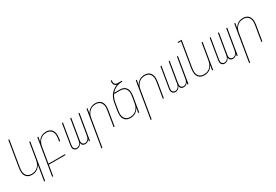

<svg xmlns="http://www.w3.org/2000/svg" viewBox="70 -1949 4860 3377"><g transform="rotate(-30 2500.0 -260.0)"><path d="M316 215 368 -99Q356 -75 337 -53.5Q318 -32 294.5 -18Q271 -4 244.5 2Q218 8 192 8Q165 8 140.5 1Q116 -6 96.5 -21.5Q77 -37 65 -59.5Q53 -82 49 -107.5Q45 -133 46 -159.5Q47 -186 51 -213L137 -735H157L70 -210Q67 -186 65.5 -162Q64 -138 68 -115Q72 -92 82 -71.5Q92 -51 109.5 -37Q127 -23 149.5 -16.5Q172 -10 196 -10Q218 -10 241.5 -15Q265 -20 286 -32Q307 -44 324.5 -61.5Q342 -79 354 -100Q366 -121 372.5 -143.5Q379 -166 383 -189L438 -520H458L336 215Z M480 215 602 -520H622L605 -421Q617 -445 636.5 -466.5Q656 -488 679 -502Q702 -516 728.5 -522Q755 -528 781 -528Q808 -528 833 -521Q858 -514 877.5 -498.5Q897 -483 908.5 -460.5Q920 -438 924.5 -412.5Q929 -387 928 -360.5Q927 -334 923 -307L915 -260H895L903 -310Q907 -334 908.5 -358Q910 -382 906 -405Q902 -428 891.5 -448.5Q881 -469 864 -483Q847 -497 824 -503.5Q801 -510 777 -510Q755 -510 731.5 -505Q708 -500 687.5 -488Q667 -476 649.5 -458.5Q632 -441 620 -420Q608 -399 601 -376.5Q594 -354 591 -331L539 -18H875L872 0H536L500 215Z M1104 8Q1084 8 1066.5 -1.5Q1049 -11 1040 -28.5Q1031 -46 1030.5 -67Q1030 -88 1034 -108L1102 -520H1122L1053 -105Q1050 -88 1050.5 -71Q1051 -54 1058 -40Q1065 -26 1079.5 -18Q1094 -10 1111 -10Q1128 -10 1146 -19Q1164 -28 1175.5 -43Q1187 -58 1193 -76Q1199 -94 1202 -112L1270 -520H1290L1221 -105Q1218 -88 1218.5 -71Q1219 -54 1226 -40Q1233 -26 1247.5 -18Q1262 -10 1279 -10Q1297 -10 1314.5 -19Q1332 -28 1343.5 -43Q1355 -58 1361 -76Q1367 -94 1370 -112L1438 -520H1458L1372 0H1352L1359 -42Q1352 -31 1343 -21Q1334 -11 1322 -4.5Q1310 2 1297.5 5Q1285 8 1273 8Q1258 8 1244.5 3.5Q1231 -1 1221.5 -10Q1212 -19 1206.5 -32Q1201 -45 1199 -59Q1193 -45 1184 -32Q1175 -19 1162 -10Q1149 -1 1134 3.5Q1119 8 1104 8Z M1480 215 1602 -520H1622L1605 -421Q1617 -445 1636.5 -466.5Q1656 -488 1679 -502Q1702 -516 1728.5 -522Q1755 -528 1781 -528Q1808 -528 1833 -521Q1858 -514 1877.5 -498.5Q1897 -483 1908.5 -460.5Q1920 -438 1924.5 -412.5Q1929 -387 1928 -360.5Q1927 -334 1923 -307L1872 0H1852L1903 -310Q1907 -334 1908.5 -358Q1910 -382 1906 -405Q1902 -428 1891.5 -448.5Q1881 -469 1864 -483Q1847 -497 1824 -503.5Q1801 -510 1777 -510Q1755 -510 1731.5 -505Q1708 -500 1687.5 -488Q1667 -476 1649.5 -458.5Q1632 -441 1620 -420Q1608 -399 1601 -376.5Q1594 -354 1591 -331L1500 215Z M2192 8Q2165 8 2140.5 1Q2116 -6 2096.5 -21.5Q2077 -37 2065 -59.5Q2053 -82 2049 -107.5Q2045 -133 2046 -159.5Q2047 -186 2051 -213L2075 -356Q2081 -394 2093 -431Q2105 -468 2127 -502Q2154 -543 2193 -573.5Q2232 -604 2276 -620Q2258 -623 2243 -634Q2228 -645 2221.5 -661.5Q2215 -678 2214 -697Q2213 -716 2216 -735H2236Q2233 -717 2234 -699.5Q2235 -682 2242.5 -667Q2250 -652 2265 -644.5Q2280 -637 2298 -637H2388L2385 -619Q2355 -619 2325 -614Q2295 -609 2265.5 -596.5Q2236 -584 2210 -564.5Q2184 -545 2164 -520H2280Q2306 -520 2331 -513.5Q2356 -507 2375 -492.5Q2394 -478 2406.5 -456.5Q2419 -435 2423.5 -410Q2428 -385 2427.5 -359Q2427 -333 2423 -307L2372 0H2352L2368 -99Q2356 -75 2337 -53.5Q2318 -32 2294.5 -18Q2271 -4 2244.5 2Q2218 8 2192 8ZM2196 -10Q2218 -10 2241.5 -15Q2265 -20 2286 -32Q2307 -44 2324.5 -61.5Q2342 -79 2354 -100Q2366 -121 2372.5 -143.5Q2379 -166 2383 -189L2403 -310Q2407 -333 2408 -356.5Q2409 -380 2404.5 -402Q2400 -424 2390 -444Q2380 -464 2362.5 -477Q2345 -490 2323 -496Q2301 -502 2277 -502H2150Q2138 -485 2129 -467Q2120 -449 2113 -430Q2106 -411 2101.5 -392Q2097 -373 2094 -353L2071 -213Q2067 -189 2065.5 -164.5Q2064 -140 2068 -117Q2072 -94 2082 -73.5Q2092 -53 2109.5 -38Q2127 -23 2149 -16.5Q2171 -10 2196 -10Z M2480 215 2602 -520H2622L2605 -421Q2617 -445 2636.5 -466.5Q2656 -488 2679 -502Q2702 -516 2728.5 -522Q2755 -528 2781 -528Q2808 -528 2833 -521Q2858 -514 2877.5 -498.5Q2897 -483 2908.5 -460.5Q2920 -438 2924.5 -412.5Q2929 -387 2928 -360.5Q2927 -334 2923 -307L2872 0H2852L2903 -310Q2907 -334 2908.5 -358Q2910 -382 2906 -405Q2902 -428 2891.5 -448.5Q2881 -469 2864 -483Q2847 -497 2824 -503.5Q2801 -510 2777 -510Q2755 -510 2731.5 -505Q2708 -500 2687.5 -488Q2667 -476 2649.5 -458.5Q2632 -441 2620 -420Q2608 -399 2601 -376.5Q2594 -354 2591 -331L2500 215Z M3104 8Q3084 8 3066.5 -1.5Q3049 -11 3040 -28.5Q3031 -46 3030.5 -67Q3030 -88 3034 -108L3102 -520H3122L3053 -105Q3050 -88 3050.5 -71Q3051 -54 3058 -40Q3065 -26 3079.5 -18Q3094 -10 3111 -10Q3128 -10 3146 -19Q3164 -28 3175.5 -43Q3187 -58 3193 -76Q3199 -94 3202 -112L3270 -520H3290L3221 -105Q3218 -88 3218.5 -71Q3219 -54 3226 -40Q3233 -26 3247.5 -18Q3262 -10 3279 -10Q3297 -10 3314.5 -19Q3332 -28 3343.5 -43Q3355 -58 3361 -76Q3367 -94 3370 -112L3438 -520H3458L3372 0H3352L3359 -42Q3352 -31 3343 -21Q3334 -11 3322 -4.5Q3310 2 3297.5 5Q3285 8 3273 8Q3258 8 3244.5 3.5Q3231 -1 3221.5 -10Q3212 -19 3206.5 -32Q3201 -45 3199 -59Q3193 -45 3184 -32Q3175 -19 3162 -10Q3149 -1 3134 3.5Q3119 8 3104 8Z M3692 8Q3665 8 3640.5 1Q3616 -6 3596.5 -21.5Q3577 -37 3565 -59.5Q3553 -82 3549 -107.5Q3545 -133 3546 -159.5Q3547 -186 3551 -213L3634 -717H3574L3577 -735H3657L3570 -210Q3567 -186 3565.5 -162Q3564 -138 3568 -115Q3572 -92 3582 -71.5Q3592 -51 3609.5 -37Q3627 -23 3649.5 -16.5Q3672 -10 3696 -10Q3718 -10 3741.5 -15Q3765 -20 3786 -32Q3807 -44 3824.5 -61.5Q3842 -79 3854 -100Q3866 -121 3872.5 -143.5Q3879 -166 3883 -189L3938 -520H3958L3872 0H3852L3868 -99Q3856 -75 3837 -53.5Q3818 -32 3794.5 -18Q3771 -4 3744.5 2Q3718 8 3692 8Z M4104 8Q4084 8 4066.5 -1.5Q4049 -11 4040 -28.5Q4031 -46 4030.5 -67Q4030 -88 4034 -108L4102 -520H4122L4053 -105Q4050 -88 4050.5 -71Q4051 -54 4058 -40Q4065 -26 4079.5 -18Q4094 -10 4111 -10Q4128 -10 4146 -19Q4164 -28 4175.5 -43Q4187 -58 4193 -76Q4199 -94 4202 -112L4270 -520H4290L4221 -105Q4218 -88 4218.5 -71Q4219 -54 4226 -40Q4233 -26 4247.5 -18Q4262 -10 4279 -10Q4297 -10 4314.5 -19Q4332 -28 4343.5 -43Q4355 -58 4361 -76Q4367 -94 4370 -112L4438 -520H4458L4372 0H4352L4359 -42Q4352 -31 4343 -21Q4334 -11 4322 -4.5Q4310 2 4297.5 5Q4285 8 4273 8Q4258 8 4244.5 3.5Q4231 -1 4221.5 -10Q4212 -19 4206.5 -32Q4201 -45 4199 -59Q4193 -45 4184 -32Q4175 -19 4162 -10Q4149 -1 4134 3.5Q4119 8 4104 8Z M4480 215 4602 -520H4622L4605 -421Q4617 -445 4636.5 -466.5Q4656 -488 4679 -502Q4702 -516 4728.5 -522Q4755 -528 4781 -528Q4808 -528 4833 -521Q4858 -514 4877.5 -498.5Q4897 -483 4908.5 -460.5Q4920 -438 4924.5 -412.5Q4929 -387 4928 -360.5Q4927 -334 4923 -307L4872 0H4852L4903 -310Q4907 -334 4908.5 -358Q4910 -382 4906 -405Q4902 -428 4891.5 -448.5Q4881 -469 4864 -483Q4847 -497 4824 -503.5Q4801 -510 4777 -510Q4755 -510 4731.5 -505Q4708 -500 4687.5 -488Q4667 -476 4649.5 -458.5Q4632 -441 4620 -420Q4608 -399 4601 -376.5Q4594 -354 4591 -331L4500 215Z"/></g></svg>

Font: Iosevka Term Curly Th Obl
Style: Regular
Weight: 100
Italic angle: -9°
Designer: Belleve Invis
Foundry: Belleve Invis
Version: Version 32.3.0